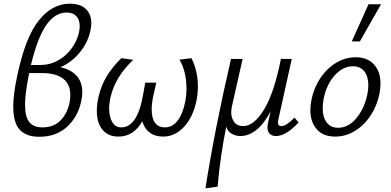

<svg xmlns="http://www.w3.org/2000/svg" viewBox="-20 -734 2122 1043"><path d="M52 -155Q52 -221 73 -320Q117 -530 190 -622Q263 -714 359 -714Q416 -714 446 -685.5Q476 -657 476 -608Q476 -587 470 -563Q456 -500 411.5 -447Q367 -394 308 -369Q366 -356 396.5 -322Q427 -288 427 -234Q427 -210 421 -183Q403 -99 344 -45Q285 9 193 9Q122 9 87 -29.5Q52 -68 52 -155ZM358 -177Q362 -197 362 -218Q362 -277 322.5 -307Q283 -337 209 -337H139L136 -325Q116 -223 116 -165Q116 -100 139 -71Q162 -42 211 -42Q271 -42 308 -79Q345 -116 358 -177ZM201 -381Q251 -381 295 -405.5Q339 -430 369 -471Q399 -512 409 -558Q413 -574 413 -592Q413 -627 394.5 -646.5Q376 -666 342 -666Q279 -666 231.5 -598Q184 -530 148 -381Z M506 -132Q506 -170 516 -211Q530 -271 560.5 -321Q591 -371 639 -418L704 -409Q607 -318 581 -208Q573 -173 573 -144Q573 -99 590 -70.5Q607 -42 639 -42Q727 -42 758 -223L769 -285H829L814 -219Q804 -175 804 -139Q804 -92 822 -67Q840 -42 875 -42Q916 -42 944 -77.5Q972 -113 985 -176Q993 -214 993 -254Q993 -297 983.5 -337.5Q974 -378 955 -410L1020 -418Q1055 -348 1055 -264Q1055 -226 1047 -186Q1029 -99 980 -45.5Q931 8 866 8Q822 8 793 -14Q764 -36 753 -75Q706 8 623 8Q568 8 537 -29Q506 -66 506 -132Z M1235 -414H1298L1240 -157Q1236 -135 1236 -125Q1236 -92 1252.5 -70.5Q1269 -49 1301 -49Q1360 -49 1415 -140Q1470 -231 1506 -414H1565L1493 -89Q1490 -77 1490 -68Q1490 -49 1508 -49Q1522 -49 1539 -60Q1556 -71 1580 -95L1602 -69Q1534 5 1479 5Q1457 5 1445 -7.5Q1433 -20 1433 -44Q1433 -52 1437 -72L1450 -129Q1414 -61 1372.5 -28Q1331 5 1286 5Q1262 5 1239.5 -7Q1217 -19 1209 -46Q1177 112 1162 280L1096 289Q1147 -36 1235 -414Z M1666 -136Q1666 -162 1672 -192Q1685 -257 1720 -309.5Q1755 -362 1805.5 -392.5Q1856 -423 1912 -423Q1976 -423 2011.5 -384Q2047 -345 2047 -280Q2047 -253 2041 -223Q2028 -160 1993.5 -107Q1959 -54 1908.5 -23Q1858 8 1801 8Q1736 8 1701 -31.5Q1666 -71 1666 -136ZM1975 -219Q1981 -246 1981 -270Q1981 -318 1959.5 -346Q1938 -374 1897 -374Q1843 -374 1798.5 -325Q1754 -276 1738 -197Q1733 -167 1733 -146Q1733 -97 1755 -68.5Q1777 -40 1817 -40Q1873 -40 1916 -92Q1959 -144 1975 -219ZM1982 -711H2050L1935 -509H1891Z"/></svg>

Font: LXGW Bright GB
Style: Italic
Weight: 400
Italic angle: -12°
Designer: Christian Thalmann (Catharsis Fonts)
Foundry: LXGW / Christian Thalmann (Catharsis Fonts) / Fontworks Inc.
Version: Version 5.510